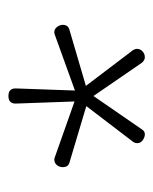

<svg xmlns="http://www.w3.org/2000/svg" viewBox="26 -797 364 456"><g transform="rotate(-90 208.0 -569.0)"><path d="M232 -547 317 -435Q320 -430 320 -426Q320 -418 314 -412.5Q308 -407 300 -407Q293 -407 287 -414L208 -529L128 -413Q124 -407 117 -407Q110 -407 103 -412Q96 -417 96 -425Q96 -431 100 -436L184 -546L50 -586Q39 -589 39 -602Q39 -610 44 -616Q49 -622 57 -622Q60 -622 62 -621L195 -574L190 -714Q190 -731 208 -731Q226 -731 226 -714L221 -573L354 -621Q356 -622 360 -622Q367 -622 372 -615.5Q377 -609 377 -602Q377 -589 365 -586Z"/></g></svg>

Font: Dosis
Style: ExtraLight
Weight: 250
Designer: Edgar Tolentino, Pablo Impallari, Igino Marini
Foundry: Edgar Tolentino, Pablo Impallari, Igino Marini
Version: Version 1.007